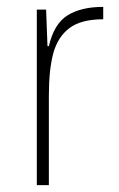

<svg xmlns="http://www.w3.org/2000/svg" viewBox="-20 -538 345 558"><path d="M87 -510H114L118 -404H122Q137 -469 176.5 -493.5Q216 -518 280 -518V-482Q216 -482 182 -456.5Q148 -431 135 -383.5Q122 -336 122 -259V0H87Z"/></svg>

Font: Saira Semi Condensed Thin
Style: Regular
Weight: 100
Width: 4
Designer: Hector Gatti with collaboration of the Omnibus-Type team
Foundry: Omnibus-Type
Version: Version 1.001; ttfautohint (v1.8)